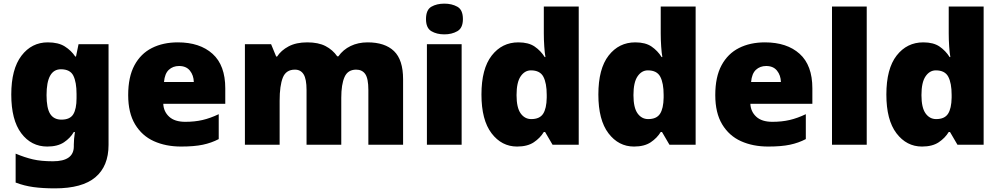

<svg xmlns="http://www.w3.org/2000/svg" viewBox="-20 -796 5496 1056"><path d="M243 -563Q301 -563 336.5 -540.5Q372 -518 394 -485H398L412 -553H577V1Q577 118 504.5 179Q432 240 282 240Q215 240 164 233Q113 226 66 208V49Q116 70 161 80.5Q206 91 271 91Q386 91 386 9V-1Q386 -30 392 -70H386Q367 -37 332 -13.5Q297 10 240 10Q152 10 97 -63Q42 -136 42 -276Q42 -416 98 -489.5Q154 -563 243 -563ZM315 -415Q236 -415 236 -273Q236 -201 256 -169.5Q276 -138 318 -138Q365 -138 383 -167.5Q401 -197 401 -256V-279Q401 -344 383.5 -379.5Q366 -415 315 -415Z M958 -563Q1079 -563 1149 -500Q1219 -437 1219 -310V-225H878Q880 -182 910.5 -154Q941 -126 999 -126Q1051 -126 1094 -136Q1137 -146 1183 -168V-31Q1143 -10 1095.5 0Q1048 10 976 10Q892 10 826.5 -19.5Q761 -49 723 -112Q685 -175 685 -273Q685 -373 719.5 -437Q754 -501 815.5 -532Q877 -563 958 -563ZM965 -433Q931 -433 908.5 -412Q886 -391 882 -345H1046Q1045 -382 1024.5 -407.5Q1004 -433 965 -433Z M2002 -563Q2097 -563 2147 -515Q2197 -467 2197 -360V0H2006V-301Q2006 -364 1989 -388.5Q1972 -413 1939 -413Q1893 -413 1875 -372.5Q1857 -332 1857 -258V0H1666V-301Q1666 -361 1650 -387Q1634 -413 1602 -413Q1553 -413 1535.5 -369Q1518 -325 1518 -242V0H1327V-553H1471L1499 -485H1504Q1526 -519 1567.5 -541Q1609 -563 1670 -563Q1731 -563 1770.5 -542.5Q1810 -522 1835 -486H1841Q1867 -523 1908.5 -543Q1950 -563 2002 -563Z M2424 -776Q2465 -776 2495.5 -759Q2526 -742 2526 -691Q2526 -642 2495.5 -624.5Q2465 -607 2424 -607Q2382 -607 2352.5 -624.5Q2323 -642 2323 -691Q2323 -742 2352.5 -759Q2382 -776 2424 -776ZM2519 -553V0H2328V-553Z M2824 10Q2739 10 2683.5 -63Q2628 -136 2628 -276Q2628 -418 2684.5 -490.5Q2741 -563 2831 -563Q2887 -563 2920.5 -540Q2954 -517 2976 -482H2980Q2976 -503 2973.5 -540Q2971 -577 2971 -612V-760H3163V0H3019L2978 -70H2971Q2951 -37 2916 -13.5Q2881 10 2824 10ZM2902 -141Q2948 -141 2967 -170Q2986 -199 2987 -259V-274Q2987 -339 2968.5 -374Q2950 -409 2900 -409Q2866 -409 2843.5 -376Q2821 -343 2821 -273Q2821 -204 2843.5 -172.5Q2866 -141 2902 -141Z M3467 10Q3382 10 3326.5 -63Q3271 -136 3271 -276Q3271 -418 3327.5 -490.5Q3384 -563 3474 -563Q3530 -563 3563.5 -540Q3597 -517 3619 -482H3623Q3619 -503 3616.5 -540Q3614 -577 3614 -612V-760H3806V0H3662L3621 -70H3614Q3594 -37 3559 -13.5Q3524 10 3467 10ZM3545 -141Q3591 -141 3610 -170Q3629 -199 3630 -259V-274Q3630 -339 3611.5 -374Q3593 -409 3543 -409Q3509 -409 3486.5 -376Q3464 -343 3464 -273Q3464 -204 3486.5 -172.5Q3509 -141 3545 -141Z M4187 -563Q4308 -563 4378 -500Q4448 -437 4448 -310V-225H4107Q4109 -182 4139.5 -154Q4170 -126 4228 -126Q4280 -126 4323 -136Q4366 -146 4412 -168V-31Q4372 -10 4324.5 0Q4277 10 4205 10Q4121 10 4055.5 -19.5Q3990 -49 3952 -112Q3914 -175 3914 -273Q3914 -373 3948.5 -437Q3983 -501 4044.5 -532Q4106 -563 4187 -563ZM4194 -433Q4160 -433 4137.5 -412Q4115 -391 4111 -345H4275Q4274 -382 4253.5 -407.5Q4233 -433 4194 -433Z M4747 0H4556V-760H4747Z M5051 10Q4966 10 4910.5 -63Q4855 -136 4855 -276Q4855 -418 4911.5 -490.5Q4968 -563 5058 -563Q5114 -563 5147.5 -540Q5181 -517 5203 -482H5207Q5203 -503 5200.5 -540Q5198 -577 5198 -612V-760H5390V0H5246L5205 -70H5198Q5178 -37 5143 -13.5Q5108 10 5051 10ZM5129 -141Q5175 -141 5194 -170Q5213 -199 5214 -259V-274Q5214 -339 5195.5 -374Q5177 -409 5127 -409Q5093 -409 5070.5 -376Q5048 -343 5048 -273Q5048 -204 5070.5 -172.5Q5093 -141 5129 -141Z"/></svg>

Font: Noto Sans Syriac Western Black
Style: Regular
Weight: 900
Designer: Patrick Giasson and the Monotype Design Team
Foundry: Monotype Imaging Inc.
Version: Version 3.000; ttfautohint (v1.8.4.7-5d5b)